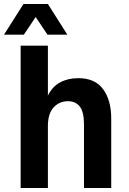

<svg xmlns="http://www.w3.org/2000/svg" viewBox="-25 -938 645 958"><path d="M78 0V-710H214V-461Q236 -506 275 -527Q314 -548 366 -548Q449 -548 489.5 -493Q530 -438 530 -346V0H394V-318Q394 -380 373 -406.5Q352 -433 314 -433Q271 -433 242.5 -402Q214 -371 214 -309V0ZM-5 -765 92 -918H214L311 -765H212L153 -853L94 -765Z"/></svg>

Font: Geist Mono
Style: Bold
Weight: 700
Monospace: yes
Designer: Basement.studio, Andrés Briganti, Mateo Zaragoza
Foundry: Basement.studio, Vercel, Andrés Briganti, Guido Ferreyra, Mateo Zaragoza
Version: Version 1.500; ttfautohint (v1.8.4.7-5d5b)